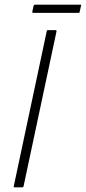

<svg xmlns="http://www.w3.org/2000/svg" viewBox="-20 -802 368 822"><path d="M81 -5Q80 0 75 0H42Q38 0 39 -5L180 -668Q180 -673 185 -673H218Q220 -673 221 -672Q222 -671 222 -668ZM321 -751Q321 -749 320 -748Q319 -747 317 -747H122Q120 -747 119 -748.5Q118 -750 118 -751L124 -778Q125 -780 126 -781Q127 -782 129 -782H324Q326 -782 327 -781.5Q328 -781 327 -778Z"/></svg>

Font: Glory Thin ExtraLight
Style: Italic
Weight: 250
Italic angle: -12°
Version: Version 1.011